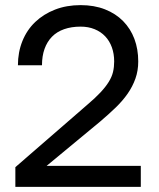

<svg xmlns="http://www.w3.org/2000/svg" viewBox="-20 -730 620 750"><path d="M40 0H530V-82H162L371 -255Q404 -283 431.5 -309.5Q459 -336 478.5 -364Q498 -392 509 -423Q520 -454 520 -490Q520 -538 505 -578Q490 -618 461 -647.5Q432 -677 390 -693.5Q348 -710 295 -710Q240 -710 195 -692.5Q150 -675 117.5 -644Q85 -613 67.5 -569.5Q50 -526 50 -475H144Q144 -511 154 -539Q164 -567 183 -586.5Q202 -606 230.5 -616Q259 -626 295 -626Q325 -626 349.5 -616Q374 -606 391 -588Q408 -570 417 -545Q426 -520 426 -490Q426 -468 421.5 -449Q417 -430 405 -410.5Q393 -391 372.5 -369Q352 -347 320 -320L40 -77Z"/></svg>

Font: Golos Text VF
Style: Regular
Weight: 400
Designer: A.Korolkova, Vitaly Kuzmin
Foundry: ParaType Ltd
Version: Version 2.005